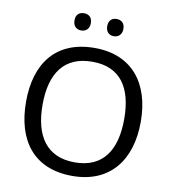

<svg xmlns="http://www.w3.org/2000/svg" viewBox="-97 -992 975 1086"><g transform="rotate(10 390.5 -449.0)"><path d="M251 -859C251 -825 272 -809 298 -809C323 -809 345 -825 345 -859C345 -894 323 -908 298 -908C272 -908 251 -894 251 -859ZM439 -859C439 -825 460 -809 485 -809C510 -809 532 -825 532 -859C532 -894 510 -908 485 -908C460 -908 439 -894 439 -859ZM720 -358C720 -580 606 -725 392 -725C168 -725 61 -578 61 -359C61 -138 168 10 391 10C606 10 720 -137 720 -358ZM156 -358C156 -538 230 -646 392 -646C553 -646 625 -538 625 -358C625 -178 553 -68 391 -68C230 -68 156 -178 156 -358Z"/></g></svg>

Font: Noto Sans Sunuwar
Style: Regular
Weight: 400
Designer: Anshuman Pandey
Foundry: Jamra Patel LLC
Version: Version 1.000